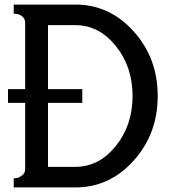

<svg xmlns="http://www.w3.org/2000/svg" viewBox="-20 -820 750 840"><path d="M190 -710V-430H340V-370H190V-90H310Q413 -90 486.5 -181Q560 -272 560 -400Q560 -528 486.5 -619Q413 -710 310 -710ZM90 -80V-370H15V-430H90V-720Q90 -738 77.5 -748Q65 -758 52 -759L40 -760V-800H310Q459 -800 564.5 -683Q670 -566 670 -400Q670 -234 564.5 -117Q459 0 310 0H40V-40Q46 -40 54 -41Q62 -42 76 -52Q90 -62 90 -80Z"/></svg>

Font: Laverick
Style: Regular
Weight: 400
Designer: Daniel Pimley
Foundry: Daniel Pimley
Version: Version 1.000;PS 001.001;hotconv 1.0.56